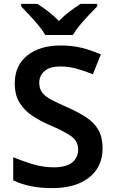

<svg xmlns="http://www.w3.org/2000/svg" viewBox="-20 -958 590 988"><path d="M508 -195Q508 -100 439 -45Q370 10 248 10Q130 10 48 -30V-149Q93 -130 147 -113.5Q201 -97 257 -97Q321 -97 351.5 -122Q382 -147 382 -188Q382 -233 343.5 -259Q305 -285 232 -316Q188 -335 148 -361Q108 -387 82 -427.5Q56 -468 56 -529Q56 -621 120.5 -672.5Q185 -724 293 -724Q350 -724 399.5 -712Q449 -700 499 -678L458 -576Q413 -594 372.5 -605Q332 -616 289 -616Q237 -616 209.5 -592.5Q182 -569 182 -532Q182 -502 197 -482Q212 -462 244 -445Q276 -428 326 -406Q383 -381 424 -354Q465 -327 486.5 -289Q508 -251 508 -195ZM213 -778Q200 -801 177.5 -828Q155 -855 131 -880.5Q107 -906 89 -925V-938H173Q199 -921 228 -899Q257 -877 283 -850Q309 -877 339 -899.5Q369 -922 395 -938H480V-925Q462 -907 437.5 -881Q413 -855 390.5 -828Q368 -801 355 -778Z"/></svg>

Font: Noto Sans Medefaidrin SemiBold
Style: Regular
Weight: 600
Designer: Dalton Maag Ltd
Foundry: Dalton Maag Ltd
Version: Version 1.002; ttfautohint (v1.8.4.7-5d5b)